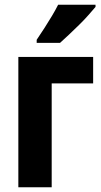

<svg xmlns="http://www.w3.org/2000/svg" viewBox="-20 -786 426 806"><path d="M371 -547V-436H197V0H57V-547ZM381 -757Q369 -743 351.5 -723Q334 -703 312.5 -682Q291 -661 270 -641Q249 -621 232 -606H134V-619Q151 -644 167 -669Q183 -694 198 -719Q213 -744 224 -766H381Z"/></svg>

Font: Noto Sans Display Condensed
Style: Bold
Weight: 700
Width: 3
Designer: Monotype Design Team
Foundry: Monotype Imaging Inc.
Version: Version 2.003